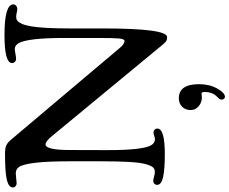

<svg xmlns="http://www.w3.org/2000/svg" viewBox="-112 -644 1023 856"><g transform="rotate(-90 399.0 -216.5)"><path d="M107.4 -275.4V-418.9Q107.4 -606.4 81.5 -643.6Q71.8 -657.2 53.2 -657.2Q46.9 -657.2 31.7 -655.3Q16.6 -653.3 9.3 -653.3Q2 -653.3 -3.7 -658.2Q-9.3 -663.1 -9.3 -670.4Q-9.3 -689.9 30.3 -698.2Q63.5 -705.1 143.1 -705.1Q166.5 -705.1 178.7 -699.2Q190.9 -693.4 202.6 -679.7L613.3 -192.9Q630.4 -172.4 644 -172.4Q652.8 -172.4 655 -197Q657.2 -221.7 657.2 -293V-438Q657.2 -523.4 651.4 -573Q645.5 -622.6 635.3 -642.1Q625 -661.6 607.9 -661.6Q601.6 -661.6 586.4 -658.7Q571.3 -655.8 563.5 -655.8Q556.2 -655.8 550.8 -661.1Q545.4 -666.5 545.4 -673.8Q545.4 -707.5 670.4 -707.5Q807.1 -707.5 807.1 -668Q807.1 -661.1 801 -655.8Q794.9 -650.4 784.7 -650.4Q779.8 -650.4 770.5 -652.8Q761.2 -655.3 751 -655.3Q741.2 -655.3 734.1 -650.1Q727.1 -645 720.2 -629.6Q713.4 -614.3 709 -588.1Q704.6 -562 702.1 -518.3Q699.7 -474.6 699.7 -414.6V-269.5Q699.7 17.6 661.1 17.6Q657.7 17.6 654.8 17.1Q651.9 16.6 649.7 16.1Q647.5 15.6 645 14.2Q642.6 12.7 641.4 12Q640.1 11.2 637.5 8.5Q634.8 5.9 634 5.1Q633.3 4.4 630.1 0.7Q627 -2.9 626 -3.9L218.3 -497.6Q211.9 -506.3 200.9 -515.4Q189.9 -524.4 182.6 -524.4Q157.7 -524.4 157.7 -415.5L157.2 -252Q157.2 -166.5 162.8 -118.9Q168.5 -71.3 178.7 -54Q189 -36.6 206.1 -36.6Q211.9 -36.6 220.2 -39.8Q228.5 -43 235.8 -43Q243.2 -43 248.3 -38.1Q253.4 -33.2 253.4 -25.9Q253.4 7.3 139.2 7.3Q72.3 7.3 37.4 -0.2Q2.4 -7.8 2.4 -26.9Q2.4 -34.7 7.6 -39.6Q12.7 -44.4 21 -44.4Q25.9 -44.4 38.1 -40.8Q50.3 -37.1 60.5 -37.1Q72.8 -37.1 80.6 -45.7Q88.4 -54.2 95 -78.9Q101.6 -103.5 104.5 -151.6Q107.4 -199.7 107.4 -275.4ZM382.3 260.7Q382.3 257.3 384 253.7Q385.7 250 387.7 247.8Q389.6 245.6 393.3 242.2Q397 238.8 398.4 236.8Q416.5 217.3 416.5 185.1Q416.5 170.9 408.7 170.9Q408.2 170.9 402.8 171.6Q397.5 172.4 391.1 172.4Q369.6 172.4 352.8 158.2Q335.9 144 335.9 122.1Q335.9 99.1 350.6 84.5Q365.2 69.8 388.2 69.8Q451.2 69.8 451.2 159.7Q451.2 206.1 431.9 240.7Q412.6 275.4 394.5 275.4Q390.1 275.4 386.2 271.2Q382.3 267.1 382.3 260.7Z"/></g></svg>

Font: Cooper*
Style: Regular
Weight: 400
Designer: Owen Earl
Foundry: indestructible type*
Version: Version 0.001